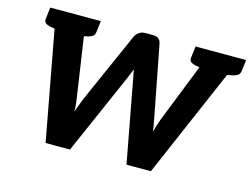

<svg xmlns="http://www.w3.org/2000/svg" viewBox="-98 -892 1380 1057"><g transform="rotate(15 591.5 -363.5)"><path d="M235 0 100 -727H229Q249 -727 261.5 -717.5Q274 -708 276 -692L336 -288Q339 -271 341 -251Q343 -231 343 -209Q349 -225 357 -246.5Q365 -268 373 -288L552 -692Q558 -705 573 -716Q588 -727 607 -727H652Q692 -727 699 -692L777 -288Q780 -272 783.5 -253Q787 -234 789 -213Q795 -235 801.5 -254Q808 -273 813 -288L973 -692Q979 -706 994 -716.5Q1009 -727 1028 -727H1149L835 0H696L608 -472Q604 -489 602 -501.5Q600 -514 600 -518Q594 -506 588 -490Q582 -474 581 -472L374 0ZM209 -691 214 -727H288L283 -691ZM967 -691 971 -727H1045L1041 -691ZM165 -727 138 -617 88 -627Q73 -631 65 -638.5Q57 -646 59 -662L67 -727ZM355 -727 347 -662Q345 -646 335 -638.5Q325 -631 308 -627L256 -617L257 -727ZM993 -727 966 -617 917 -627Q902 -631 893.5 -638.5Q885 -646 887 -662L895 -727ZM1183 -727 1175 -662Q1173 -646 1163 -638.5Q1153 -631 1136 -627L1085 -617V-727Z"/></g></svg>

Font: Aleo ExtraBold
Style: Italic
Weight: 800
Italic angle: -7°
Designer: Alessio Laiso
Foundry: Alessio Laiso
Version: Version 2.001;gftools[0.9.29]